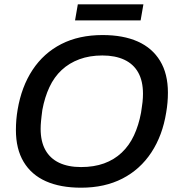

<svg xmlns="http://www.w3.org/2000/svg" viewBox="-20 -861 825 893"><path d="M357 12Q261 12 193.5 -18Q126 -48 90 -108Q54 -168 54 -256Q54 -281 56 -304.5Q58 -328 62 -351Q80 -458 131.5 -536Q183 -614 265 -656Q347 -698 457 -698Q553 -698 620.5 -668Q688 -638 724.5 -578Q761 -518 761 -430Q761 -407 759 -384Q757 -361 753 -338Q736 -231 684 -152Q632 -73 549.5 -30.5Q467 12 357 12ZM357 -84Q417 -84 464 -101Q511 -118 546 -151Q581 -184 603 -231Q625 -278 636 -337Q638 -352 640 -364.5Q642 -377 643 -387Q644 -397 644.5 -406.5Q645 -416 645 -425Q645 -484 623 -523.5Q601 -563 558.5 -583Q516 -603 456 -603Q397 -603 349.5 -585.5Q302 -568 267 -535.5Q232 -503 210 -456Q188 -409 177 -350Q175 -335 173.5 -322.5Q172 -310 171 -299.5Q170 -289 169.5 -280Q169 -271 169 -262Q169 -203 191 -163.5Q213 -124 255 -104Q297 -84 357 -84ZM329 -766 342 -841H647L634 -766Z"/></svg>

Font: Archivo SemiBold Medium
Style: Italic
Weight: 500
Italic angle: -10°
Version: Version 2.001